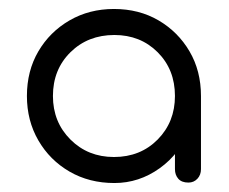

<svg xmlns="http://www.w3.org/2000/svg" viewBox="-20 -812 510 428"><path d="M235 -404Q179 -404 135 -429.5Q91 -455 65.5 -499Q40 -543 40 -598Q40 -654 65.5 -697.5Q91 -741 135 -766.5Q179 -792 234 -792Q290 -792 333.5 -766.5Q377 -741 402.5 -697.5Q428 -654 428 -598L401 -523Q382 -470 336 -437Q290 -404 235 -404ZM234 -462Q293 -462 331.5 -501Q370 -540 370 -598Q370 -657 331.5 -695.5Q293 -734 235 -734Q176 -734 137 -695.5Q98 -657 98 -598Q98 -540 137 -501Q176 -462 234 -462ZM400 -405Q385 -405 377.5 -413.5Q370 -422 370 -435V-598H428V-435Q428 -422 420 -413.5Q412 -405 400 -405Z"/></svg>

Font: ComfortaaLight
Style: Regular
Weight: 300
Designer: Johan Aakerlund
Foundry: Johan Aakerlund
Version: Version 3.104; ttfautohint (v1.8.1.43-b0c9)